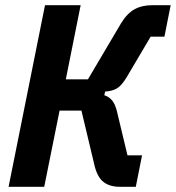

<svg xmlns="http://www.w3.org/2000/svg" viewBox="-20 -718 676 738"><path d="M13 0 153 -698H290L233 -413H318L445 -628Q468 -666 496.5 -682Q525 -698 565 -698H636L612 -577H559L468 -423Q449 -391 431.5 -379.5Q414 -368 384 -366L381 -352Q399 -346 410.5 -332.5Q422 -319 429 -292L470 -121H526L502 0H441Q402 0 378.5 -18Q355 -36 344 -79L293 -293H209L150 0Z"/></svg>

Font: IBM Plex Sans Condensed
Style: Bold Italic
Weight: 700
Width: 3
Italic angle: -11.31°
Designer: Mike Abbink, Paul van der Laan, Pieter van Rosmalen
Foundry: Bold Monday
Version: Version 3.201